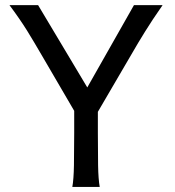

<svg xmlns="http://www.w3.org/2000/svg" viewBox="-20 -733 685 753"><path d="M129.4 -712.9 322.3 -390.1 505.4 -712.9H617.7Q596.2 -682.1 579.6 -657Q563 -631.8 549.1 -609.4Q535.2 -586.9 522.2 -565.4Q509.3 -543.9 495.6 -520L363.8 -294.4V-212.4Q363.8 -140.1 364.7 -84.7Q365.7 -29.3 371.1 0H263.7Q269 -29.3 270 -84.7Q271 -140.1 271 -212.4V-298.3L141.6 -520Q127.4 -543.9 114 -566.9Q100.6 -589.8 85.9 -613.3Q71.3 -636.7 54.4 -661.1Q37.6 -685.5 17.1 -712.9Z"/></svg>

Font: Andika CyrE
Style: Regular
Weight: 400
Designer: Victor Gaultney, Annie Olsen, Julie Remington, Don Collingsworth, Eric Hays, Becca Hirsbrunner
Foundry: SIL International
Version: Version 5.000